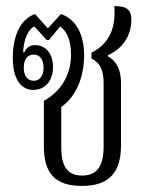

<svg xmlns="http://www.w3.org/2000/svg" viewBox="-20 -600 490 630"><path d="M249 10C335 10 377 -31 377 -123V-329C377 -369 363 -400 334 -415V-419C382 -440 411 -482 411 -536C411 -571 392 -580 355 -580C361 -511 340 -457 280 -427V-408C310 -393 320 -367 320 -327V-120C320 -55 299 -24 249 -24C203 -24 181 -52 181 -117V-249C232 -285 256 -350 256 -419C256 -485 231 -536 180 -554L137 -507L95 -554C43 -535 22 -477 22 -409C22 -344 47 -305 89 -305C129 -305 154 -336 154 -380C154 -424 130 -452 95 -452C81 -452 67 -446 59 -427L56 -429C57 -467 72 -505 93 -513L133 -469H141L177 -513C198 -499 213 -471 213 -420C213 -350 176 -298 124 -269V-120C124 -31 161 10 249 10ZM91 -335C70 -335 58 -351 58 -378C58 -405 70 -421 91 -421C110 -421 123 -405 123 -378C123 -351 110 -335 91 -335Z"/></svg>

Font: Noto Serif Thai ExtraCondensed Light
Style: Regular
Weight: 300
Width: 2
Designer: Monotype Design Team
Foundry: Monotype Imaging Inc.
Version: Version 2.002